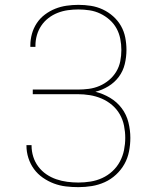

<svg xmlns="http://www.w3.org/2000/svg" viewBox="-20 -763 640 791"><path d="M303 8Q277 8 251.5 5Q226 2 202 -7Q178 -16 156.5 -31Q135 -46 120 -66.5Q105 -87 97 -112Q89 -137 89 -163V-165H110V-163Q110 -140 117 -117.5Q124 -95 138 -76.5Q152 -58 171 -45Q190 -32 212 -24.5Q234 -17 257 -14Q280 -11 303 -11Q328 -11 353 -15Q378 -19 401 -29.5Q424 -40 443 -57.5Q462 -75 474 -97.5Q486 -120 491 -145Q496 -170 496 -195Q496 -220 491 -245Q486 -270 473.5 -292Q461 -314 441.5 -330.5Q422 -347 398.5 -357Q375 -367 350 -371Q325 -375 300 -375H115V-394H300Q323 -394 346 -397Q369 -400 390 -409Q411 -418 429 -433Q447 -448 459 -468Q471 -488 475.5 -511Q480 -534 480 -557Q480 -580 475.5 -603Q471 -626 460 -646Q449 -666 431.5 -681.5Q414 -697 393 -707Q372 -717 349 -720.5Q326 -724 303 -724Q281 -724 259.5 -721Q238 -718 217.5 -710Q197 -702 179.5 -688.5Q162 -675 150 -657Q138 -639 132 -618Q126 -597 126 -575V-570H105V-575Q105 -600 111.5 -623.5Q118 -647 131.5 -667.5Q145 -688 165 -703Q185 -718 207.5 -727Q230 -736 254.5 -739.5Q279 -743 303 -743Q329 -743 354.5 -739Q380 -735 403.5 -724Q427 -713 446.5 -695.5Q466 -678 478.5 -656Q491 -634 496 -608.5Q501 -583 501 -557Q501 -528 494 -499Q487 -470 469.5 -446.5Q452 -423 426.5 -407.5Q401 -392 373 -385Q405 -377 433.5 -360Q462 -343 481.5 -317Q501 -291 509 -259Q517 -227 517 -195Q517 -167 511.5 -139Q506 -111 492.5 -87Q479 -63 458 -43.5Q437 -24 411.5 -12.5Q386 -1 358.5 3.5Q331 8 303 8Z"/></svg>

Font: Iosevka Thin Extended
Style: Regular
Weight: 100
Width: 7
Monospace: yes
Designer: Belleve Invis
Foundry: Belleve Invis
Version: Version 32.5.0; ttfautohint (v1.8.4)